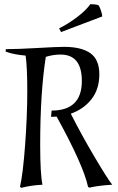

<svg xmlns="http://www.w3.org/2000/svg" viewBox="-20 -887 566 922"><path d="M373 -498Q373 -625 271 -625Q235 -625 200 -614Q173 -443 173 -192Q173 -51 184 0Q128 3 82 15L76 10Q90 -49 100.5 -190Q111 -331 111 -448.5Q111 -566 103 -620Q45 -625 7 -639L8 -651Q66 -651 159 -656.5Q252 -662 288 -662Q371 -662 414 -631.5Q457 -601 457 -530Q457 -459 419.5 -411Q382 -363 320 -341Q372 -238 435.5 -131Q499 -24 519 0Q452 4 410 14L403 11Q381 -93 252 -327Q243 -326 225 -326L228 -356Q373 -356 373 -498ZM471 -808 273 -733 264 -751Q305 -771 348.5 -803.5Q392 -836 414 -867Q438 -867 453 -862Q459 -854 465 -835.5Q471 -817 471 -808Z"/></svg>

Font: Almendra
Style: Italic
Weight: 400
Italic angle: -12°
Designer: Ana Sanfelippo
Foundry: Ana Sanfelippo
Version: Version 1.004